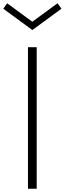

<svg xmlns="http://www.w3.org/2000/svg" viewBox="-58 -1147 394 1167"><path d="M112 0H165V-860H112ZM138.5 -964.5 315.5 -1094 291.5 -1127 138.5 -1015 -14.5 -1127 -38 -1094Z"/></svg>

Font: Spartan Light
Style: Regular
Weight: 300
Designer: Matt Bailey, Mirko Velimirovic
Foundry: Matt Bailey
Version: Version 1.003; ttfautohint (v1.8.3)